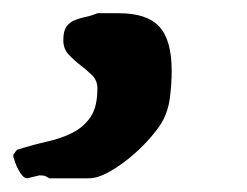

<svg xmlns="http://www.w3.org/2000/svg" viewBox="-107 -118 372 289"><path d="M-86.9 114.7Q-85.9 113.8 -84 110.8Q-82 107.9 -81.1 107.4Q-58.1 100.1 -36.4 95.2Q-14.6 90.3 2.2 81.8Q19 73.2 29.3 58.1Q39.6 43 39.6 15.1Q39.6 2.9 31.5 -4.9Q23.4 -12.7 13.9 -20Q4.4 -27.3 -3.7 -35.9Q-11.7 -44.4 -11.7 -57.6Q-11.7 -70.8 -7.3 -77.4Q-2.9 -84 4.4 -87.2Q11.7 -90.3 21 -92.3Q30.3 -94.2 39.6 -98.1H71.8Q114.3 -98.1 132.8 -77.9Q151.4 -57.6 151.4 -11.7Q151.4 9.3 148.7 29.5Q146 49.8 136.2 66.9Q129.4 78.1 116.2 92.8Q103 107.4 87.4 120.1Q71.8 132.8 55.7 141.6Q39.6 150.4 26.4 150.4H-32.7Q-38.1 147 -40.5 146.5Q-43 146 -47.9 146L-65.9 150.4Q-69.8 150.4 -73.2 146.5Q-76.7 142.6 -79.3 137.5Q-82 132.3 -84 127Q-85.9 121.6 -86.9 118.2Z"/></svg>

Font: IM FELL English
Style: Italic
Weight: 400
Italic angle: -18°
Designer: Igino Marini
Foundry: Igino Marini
Version: 3.00